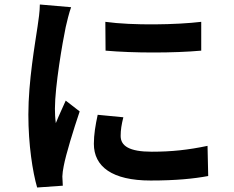

<svg xmlns="http://www.w3.org/2000/svg" viewBox="-20 -795 1040 853"><path d="M448 -698 449 -570C573 -559 752 -559 874 -570V-698C767 -685 570 -681 448 -698ZM414 -285C404 -239 397 -197 397 -156C397 -55 478 7 649 7C761 7 841 -1 905 -13L902 -147C816 -129 743 -121 654 -121C554 -121 516 -147 516 -191C516 -218 520 -242 528 -274L414 -285ZM157 -775C157 -744 151 -706 147 -678C136 -602 106 -435 106 -286C106 -152 125 -31 145 38L259 30C258 16 258 0 257 -11C257 -21 260 -43 263 -57C273 -110 306 -217 334 -300L272 -348C258 -316 242 -283 228 -248C225 -269 224 -293 224 -312C224 -411 258 -609 272 -675C276 -693 288 -743 296 -763Z"/></svg>

Font: Source Han Sans Old Style Bold
Style: Regular
Weight: 700
Designer: Ryoko NISHIZUKA (kana & ideographs); Paul D. Hunt (Latin, Greek & Cyrillic); Wenlong ZHANG (bopomofo); Sandoll Communica
Foundry: Adobe Systems Incorporated
Version: Version 1.004;PS 1.004;hotconv 1.0.81;makeotf.lib2.5.63406